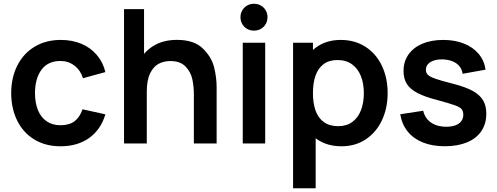

<svg xmlns="http://www.w3.org/2000/svg" viewBox="-20 -769 2666 1029"><path d="M304.5 15Q223.1 15 163.3 -21.8Q103.5 -58.5 71.9 -123.2Q40.2 -187.8 40 -270Q40.2 -352.9 72.7 -417.5Q105.2 -482.2 165.4 -518.6Q225.6 -555 306.2 -555Q366.9 -555 416.5 -534.2Q466 -513.3 499 -474.3Q532.1 -435.3 544.8 -382.7L424.8 -349.8Q411.1 -393 378.7 -417.6Q346.3 -442.2 304.5 -442.2Q236.4 -442.2 202.1 -395Q167.8 -347.9 167.5 -270Q167.7 -218 183.2 -179.3Q198.7 -140.7 229.5 -119.3Q260.3 -97.8 304.5 -97.8Q351.2 -97.8 379.4 -119.1Q407.7 -140.4 422.2 -183.3L544.8 -156.2Q520.1 -73.7 457.6 -29.3Q395.1 15 304.5 15Z M1019 -260.2Q1019 -307 1010.5 -345.3Q1002.1 -383.7 974 -412.8Q946 -441.8 892.8 -441.8Q858.2 -441.8 830.3 -427.2Q802.5 -412.7 784.6 -376Q766.7 -339.3 766.7 -277.5L695.2 -308.2Q695.2 -377.9 722.2 -434Q749.2 -490.2 801.8 -522.8Q854.5 -555.3 928.7 -555.3Q1019.2 -555.3 1066.3 -509.8Q1113.5 -464.2 1127.2 -409.5Q1141 -354.8 1141 -301.5V0H1019ZM644.7 0V-720H752V-340.8H766.7V0Z M1281 0V-540H1401.3V0ZM1341.2 -604.8Q1320.7 -604.8 1304.2 -614.4Q1287.8 -623.9 1278.3 -640.3Q1268.8 -656.8 1268.8 -676.8Q1268.8 -696.8 1278.3 -713.2Q1287.8 -729.7 1304.2 -739.2Q1320.7 -748.8 1341.2 -748.8Q1361.6 -748.8 1378.2 -739.2Q1394.8 -729.7 1404.2 -713.2Q1413.6 -696.8 1413.6 -676.8Q1413.6 -656.8 1404.2 -640.3Q1394.8 -623.9 1378.2 -614.4Q1361.6 -604.8 1341.2 -604.8Z M1810.8 15Q1734.2 15 1680.2 -21.9Q1626.1 -58.8 1598.5 -123.3Q1571 -187.8 1571 -270.2Q1571 -352.3 1598.2 -416.8Q1625.3 -481.2 1678.5 -518.1Q1731.6 -555 1806.3 -555Q1881.4 -555 1938.5 -518.4Q1995.6 -481.8 2026.5 -416.8Q2057.5 -351.9 2057.5 -270.2Q2057.5 -189.4 2026.9 -124.4Q1996.3 -59.4 1940.2 -22.2Q1884.1 15 1810.8 15ZM1550.7 240V-540H1657.2V-160.8H1671.8V240ZM1792.5 -92.8Q1838.1 -92.8 1869 -116Q1899.8 -139.2 1914.9 -179.2Q1930 -219.2 1930 -270.2Q1930 -320.7 1914.4 -360.6Q1898.8 -400.6 1867.1 -423.9Q1835.4 -447.2 1788.3 -447.2Q1743.5 -447.2 1714.2 -425.2Q1684.9 -403.2 1671 -363.7Q1657.2 -324.2 1657.2 -270.2Q1657.2 -215.9 1671.2 -176.3Q1685.3 -136.7 1715.5 -114.8Q1745.6 -92.8 1792.5 -92.8Z M2363.7 14.8Q2297.3 14.8 2246.8 -5.3Q2196.3 -25.5 2165.2 -63.8Q2134.1 -102.2 2125 -156.7L2248 -175.5Q2254.1 -148.7 2270.8 -129.3Q2287.6 -110 2313.4 -99.8Q2339.2 -89.7 2372.2 -89.7Q2400.7 -89.7 2421.1 -97.5Q2441.5 -105.2 2452.2 -119.7Q2463 -134.1 2463 -154.2Q2463 -173.4 2453.9 -184.2Q2444.8 -194.9 2417.4 -204.9Q2389.9 -214.9 2325.5 -232.2Q2256.6 -249.9 2217.1 -270.7Q2177.6 -291.4 2160.1 -319.6Q2142.7 -347.8 2142.7 -389Q2142.7 -439 2169 -476.6Q2195.2 -514.2 2243.2 -534.6Q2291.2 -555 2355.2 -555Q2417.5 -555 2466.5 -535.5Q2515.6 -515.9 2545.7 -479.8Q2575.8 -443.7 2582.3 -395.7L2459.3 -373.5Q2456.2 -396.3 2443 -413Q2429.8 -429.8 2408.1 -439.3Q2386.3 -448.8 2357.2 -450.5Q2328.9 -451.8 2307.5 -445.3Q2286.1 -438.8 2274.3 -426Q2262.5 -413.1 2262.5 -395.2Q2262.5 -378.8 2273.3 -368Q2284.1 -357.3 2314.1 -346.8Q2344.2 -336.2 2410 -319.7Q2475.4 -302.8 2513.6 -281.7Q2551.8 -260.5 2569.1 -231.3Q2586.3 -202.2 2586.3 -159.7Q2586.3 -105.8 2559.7 -66.3Q2533.1 -26.8 2482.8 -6Q2432.6 14.8 2363.7 14.8Z"/></svg>

Font: Hauora
Style: Regular
Weight: 400
Designer: Wayne Shih
Foundry: WCYS
Version: Version 1.001